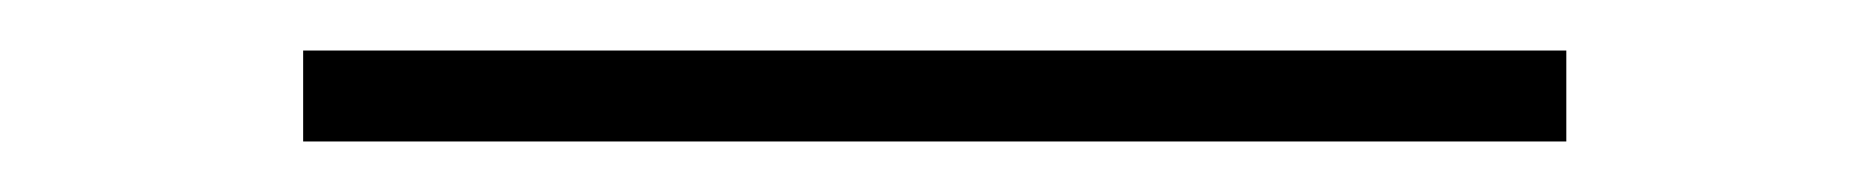

<svg xmlns="http://www.w3.org/2000/svg" viewBox="-20 30 740 76"><path d="M100 86V50H600V86Z"/></svg>

Font: Martian Mono SemiExpanded Thin
Style: Regular
Weight: 250
Monospace: yes
Version: Version 0.930